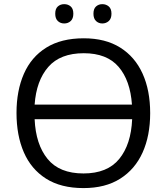

<svg xmlns="http://www.w3.org/2000/svg" viewBox="-20 -913 819 942"><path d="M716.8 -357.9Q716.8 -247.6 679.7 -165Q642.6 -82.5 569.8 -36.4Q497.1 9.8 389.6 9.8Q278.8 9.8 205.8 -36.6Q132.8 -83 96.9 -165.8Q61 -248.5 61 -358.9Q61 -468.3 97.2 -550.8Q133.3 -633.3 206.8 -679.2Q280.3 -725.1 391.1 -725.1Q497.1 -725.1 569.6 -679.7Q642.1 -634.3 679.4 -552Q716.8 -469.7 716.8 -357.9ZM391.1 -651.9Q275.4 -651.9 216.8 -584.5Q158.2 -517.1 149.9 -399.9H627.4Q619.1 -518.6 561.8 -585.2Q504.4 -651.9 391.1 -651.9ZM389.6 -62Q506.8 -62 564.9 -133.1Q623 -204.1 628.4 -328.1H149.9Q155.3 -204.6 213.4 -133.3Q271.5 -62 389.6 -62ZM251 -845.7Q251 -870.1 263.7 -881.3Q276.4 -892.6 294.9 -892.6Q314 -892.6 326.9 -881.3Q339.8 -870.1 339.8 -845.7Q339.8 -821.8 326.9 -809.8Q314 -797.9 294.9 -797.9Q276.4 -797.9 263.7 -809.8Q251 -821.8 251 -845.7ZM438.5 -845.7Q438.5 -870.1 451.2 -881.3Q463.9 -892.6 481.9 -892.6Q500.5 -892.6 513.7 -881.3Q526.9 -870.1 526.9 -845.7Q526.9 -821.8 513.7 -809.8Q500.5 -797.9 481.9 -797.9Q463.9 -797.9 451.2 -809.8Q438.5 -821.8 438.5 -845.7Z"/></svg>

Font: Open Sans
Style: Regular
Weight: 400
Designer: Monotype Design Team
Foundry: Monotype Imaging Inc.
Version: Version 3.000; ttfautohint (v1.8.4)